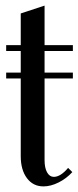

<svg xmlns="http://www.w3.org/2000/svg" viewBox="-20 -656 280 685"><path d="M135 9Q98 9 76 -20.5Q54 -50 54 -99V-376H2V-397H54V-474H2V-495H54V-608L139 -636V-495H240V-474H139V-397H240V-376H139V-85Q139 -57 148 -41Q157 -25 172 -25Q196 -25 223 -57L238 -42Q217 -19 189 -5Q161 9 135 9Z"/></svg>

Font: Moniqa SemBd Heading
Style: Regular
Weight: 600
Designer: Rajesh Rajput
Foundry: Rajesh Rajput
Version: Version 1.000